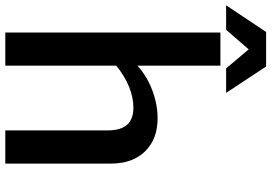

<svg xmlns="http://www.w3.org/2000/svg" viewBox="-202 -832 999 706"><g transform="rotate(90 297.0 -479.5)"><path d="M546 -389V0H424V-376Q424 -424 403.5 -447.5Q383 -471 340 -471Q303 -471 263.5 -455Q224 -439 186 -408V0H64V-791H186V-486Q225 -521 276.5 -540.5Q328 -560 380 -560Q456 -560 501 -514Q546 -468 546 -389ZM62 -959H189L286 -812H196L126 -895L54 -812H-36Z"/></g></svg>

Font: Krub SemiBold
Style: Regular
Weight: 600
Version: Version 1.000; ttfautohint (v1.6)